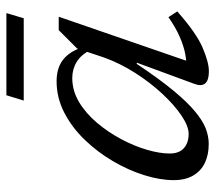

<svg xmlns="http://www.w3.org/2000/svg" viewBox="-58 -638 706 631"><g transform="rotate(-90 295.5 -323.0)"><path d="M335 -38 404.5 -227H400.5Q351.5 -153.5 313.2 -107.2Q275 -61 244.2 -35.5Q213.5 -10 187.8 -0.2Q162 9.5 137.5 9.5Q102 9.5 75.2 -3.2Q48.5 -16 33.5 -41.8Q18.5 -67.5 18.5 -105.5Q18.5 -150.5 34.8 -202.5Q51 -254.5 80.8 -305.2Q110.5 -356 151 -398Q191.5 -440 240.2 -465.2Q289 -490.5 343.5 -490.5Q387.5 -490.5 414.8 -468.8Q442 -447 454.5 -406.5L447 -377Q431.5 -409.5 407.5 -424.2Q383.5 -439 354 -439Q312.5 -439 275.2 -416.8Q238 -394.5 207 -357.8Q176 -321 153.2 -278.2Q130.5 -235.5 118.2 -193.5Q106 -151.5 106 -119Q106 -87.5 123.8 -72Q141.5 -56.5 170.5 -56.5Q195.5 -56.5 230.5 -80Q265.5 -103.5 302.2 -143Q339 -182.5 370.8 -232.2Q402.5 -282 421.5 -334.5L451 -423L511.5 -483.5H555.5L401.5 -37L384 -65Q405.5 -62.5 432.2 -67.5Q459 -72.5 490.2 -86.2Q521.5 -100 554 -123L573 -94Q502.5 -31.5 454.2 -10.8Q406 10 376 10Q347 10 336.5 -2Q326 -14 335 -38ZM280 -598.5 297.5 -655.5H567.5L550.5 -598.5Z"/></g></svg>

Font: Newsreader 10pt
Style: Italic
Weight: 400
Italic angle: -17°
Version: Version 1.003